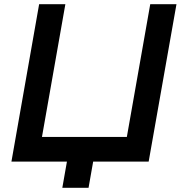

<svg xmlns="http://www.w3.org/2000/svg" viewBox="-20 -770 861 915"><path d="M821 -750 688.5 0H424L402 125H277L299 0H34.5L166.5 -750H291.5L180 -117.5H584.5L696 -750Z"/></svg>

Font: Russisch Sans
Style: Bold Italic
Weight: 700
Italic angle: -10°
Designer: Michael Sharanda (font) & Cristiano Sobral (main changes)
Foundry: Michael Sharanda
Version: Version 2.00;September 8, 2020;FontCreator 13.0.0.2681 64-bi